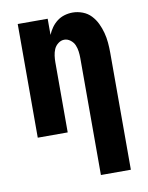

<svg xmlns="http://www.w3.org/2000/svg" viewBox="-84 -589 668 865"><g transform="rotate(-10 250.0 -156.5)"><path d="M307 215V-320Q307 -335 305 -350.5Q303 -366 297 -380Q291 -394 278 -404Q265 -414 250 -414Q235 -414 222 -404Q209 -394 203 -380Q197 -366 195 -350.5Q193 -335 193 -320V0H56V-520H193V-446Q200 -463 211 -478.5Q222 -494 237 -505.5Q252 -517 270.5 -522.5Q289 -528 308 -528Q331 -528 353.5 -519.5Q376 -511 392 -494Q408 -477 418 -456Q428 -435 434 -412.5Q440 -390 442 -366.5Q444 -343 444 -320V215Z"/></g></svg>

Font: Iosevka Curly Heavy
Style: Regular
Weight: 900
Monospace: yes
Designer: Belleve Invis
Foundry: Belleve Invis
Version: Version 22.1.2; ttfautohint (v1.8.4)